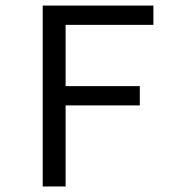

<svg xmlns="http://www.w3.org/2000/svg" viewBox="-20 -676 640 696"><path d="M134.8 0V-655.8H536.1V-585.9H217.8V-363.8H486.8V-293.9H217.8V0Z"/></svg>

Font: SourceCodePro-Regular
Style: Regular
Weight: 400
Monospace: yes
Designer: Paul D. Hunt
Foundry: Adobe Systems Incorporated
Version: Version 1.009;PS 1.000;hotconv 1.0.70;makeotf.lib2.5.5900